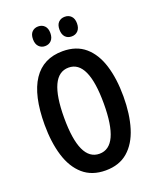

<svg xmlns="http://www.w3.org/2000/svg" viewBox="-165 -1004 910 1111"><g transform="rotate(-20 290.0 -448.5)"><path d="M533 -358Q533 -249 507.5 -166Q482 -83 428.5 -36.5Q375 10 291 10Q207 10 153 -37Q99 -84 73.5 -167.5Q48 -251 48 -359Q48 -540 109.5 -632Q171 -724 291 -724Q375 -724 428.5 -678Q482 -632 507.5 -549.5Q533 -467 533 -358ZM168 -358Q168 -93 290 -93Q412 -93 412 -358Q412 -623 291 -623Q168 -623 168 -358ZM154 -847Q154 -877 169 -892Q184 -907 207 -907Q231 -907 246 -891.5Q261 -876 261 -847Q261 -818 246 -802Q231 -786 207 -786Q184 -786 169 -802Q154 -818 154 -847ZM317 -847Q317 -877 332 -892Q347 -907 371 -907Q395 -907 410 -891.5Q425 -876 425 -847Q425 -818 410 -802Q395 -786 371 -786Q346 -786 331.5 -802Q317 -818 317 -847Z"/></g></svg>

Font: Noto Sans Gurmukhi ExtraCondensed SemiBold
Style: Regular
Weight: 600
Width: 2
Designer: Jelle Bosma - Monotype Design Team
Foundry: Monotype Imaging Inc.
Version: Version 2.004; ttfautohint (v1.8.4.7-5d5b)